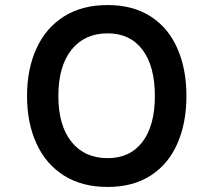

<svg xmlns="http://www.w3.org/2000/svg" viewBox="-20 -730 845 760"><path d="M406 10Q304 10 232.5 -35.5Q161 -81 124 -162.5Q87 -244 87 -350Q87 -456 124 -537.5Q161 -619 232.5 -664.5Q304 -710 406 -710Q507 -710 577 -664.5Q647 -619 682.5 -537.5Q718 -456 718 -350Q718 -244 682.5 -162.5Q647 -81 577 -35.5Q507 10 406 10ZM406 -104Q495 -104 544 -168.5Q593 -233 593 -350Q593 -468 544 -533Q495 -598 406 -598Q315 -598 263 -533Q211 -468 211 -350Q211 -233 263 -168.5Q315 -104 406 -104Z"/></svg>

Font: Lexend Tera Medium
Style: Regular
Weight: 500
Designer: Bonnie Shaver-Troup, Thomas Jockin
Foundry: Lexend
Version: Version 1.007